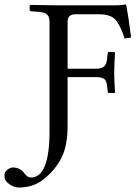

<svg xmlns="http://www.w3.org/2000/svg" viewBox="-121 -669 618 861"><path d="M101.1 -81.1V-570.8Q101.1 -593.8 90.1 -603.8Q79.1 -613.8 49.8 -616.2L20 -618.2Q12.2 -619.1 12.2 -625V-645L14.2 -647Q108.4 -645 141.1 -645H394.5Q420.9 -645 441.4 -648.9Q444.8 -648.9 445.3 -646Q456.1 -588.4 466.8 -501L438 -496.1Q418.9 -555.2 397 -580.1Q375 -605 323.2 -605H217.8Q181.6 -605 182.1 -570.8V-360.8H309.1Q334 -360.8 345.5 -370.8Q356.9 -380.9 358.9 -402.8L361.8 -428.2Q361.8 -436 369.1 -436H391.1L395 -432.1Q391.1 -378.9 391.1 -341.8Q391.1 -307.6 395 -254.9L391.1 -252H369.1Q362.3 -252 361.8 -259.8L358.9 -285.2Q356.9 -307.1 345.9 -315.2Q335 -323.2 309.1 -323.2H182.1V-103Q182.1 -15.1 154.5 38.8Q127 92.8 77.1 132.8Q31.2 171.9 -37.1 171.9Q-57.1 171.9 -79.1 157Q-101.1 142.1 -101.1 118.2Q-101.1 103 -88.1 92.5Q-75.2 82 -63 82Q-30.8 82 -11.2 108.9Q2 127 17.1 127Q101.1 127 101.1 -81.1Z"/></svg>

Font: Linux Libertine Capitals
Style: Small Caps
Weight: 400
Designer: Philipp H. Poll
Foundry: Philipp H. Poll
Version: Version 5.1.3